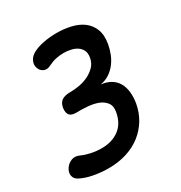

<svg xmlns="http://www.w3.org/2000/svg" viewBox="-176 -867 950 1005"><g transform="rotate(-30 299.5 -365.0)"><path d="M25 -24Q5 -34 0.5 -54.5Q-4 -75 11 -98Q25 -118 47 -126.5Q69 -135 95 -123Q119 -112 150 -105.5Q181 -99 213 -99Q276 -99 318.5 -131Q361 -163 372 -226Q378 -261 361.5 -282Q345 -303 317 -313Q289 -323 254 -325.5Q219 -328 189 -327Q178 -327 168 -329.5Q158 -332 151.5 -338.5Q145 -345 142.5 -356Q140 -367 142 -383Q147 -412 165 -424Q183 -436 216 -436Q242 -436 271 -441Q300 -446 326 -458.5Q352 -471 371.5 -491Q391 -511 396 -542Q400 -567 391.5 -584Q383 -601 367 -611.5Q351 -622 329.5 -626.5Q308 -631 287 -631Q264 -631 241 -626Q218 -621 194 -609Q171 -597 152.5 -605.5Q134 -614 127 -635Q120 -657 130.5 -678Q141 -699 166 -712Q193 -726 231 -733Q269 -740 308 -740Q352 -740 393.5 -730.5Q435 -721 464.5 -699Q494 -677 508 -641.5Q522 -606 513 -554Q508 -526 497.5 -499.5Q487 -473 470 -450.5Q453 -428 429 -412Q405 -396 374 -391Q409 -387 433 -372.5Q457 -358 470.5 -334.5Q484 -311 487.5 -280Q491 -249 485 -212Q476 -162 451.5 -121.5Q427 -81 389.5 -51.5Q352 -22 302 -6Q252 10 192 10Q147 10 102 1.5Q57 -7 25 -24Z"/></g></svg>

Font: Maple Mono SemiBold
Style: Italic
Weight: 600
Italic angle: -10°
Monospace: yes
Designer: subframe7536
Version: Version 7.000